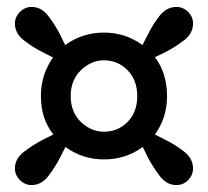

<svg xmlns="http://www.w3.org/2000/svg" viewBox="-20 -599 600 554"><path d="M184 -322Q184 -275 213.5 -247Q243 -219 280 -219Q320 -219 348 -247Q376 -275 376 -322Q376 -368 348 -396.5Q320 -425 280 -425Q243 -425 213.5 -396.5Q184 -368 184 -322ZM98 -322Q98 -355 107.5 -383Q117 -411 133 -433L102 -449Q74 -463 48.5 -483Q23 -503 23 -531Q23 -550 37.5 -564.5Q52 -579 71 -579Q99 -579 118.5 -554Q138 -529 153 -500L168 -469Q218 -505 280 -505Q342 -505 391 -469L407 -500Q421 -529 441 -554Q461 -579 489 -579Q508 -579 522.5 -565Q537 -551 537 -531Q537 -503 512 -483.5Q487 -464 458 -449L427 -434Q444 -412 453 -383.5Q462 -355 462 -322Q462 -290 453 -262Q444 -234 427 -211L458 -195Q487 -181 512 -161Q537 -141 537 -113Q537 -94 523 -79.5Q509 -65 489 -65Q461 -65 441.5 -90.5Q422 -116 407 -144L392 -175Q343 -139 280 -139Q218 -139 169 -175L153 -144Q139 -116 119 -90.5Q99 -65 71 -65Q52 -65 37.5 -79.5Q23 -94 23 -113Q23 -141 48.5 -160.5Q74 -180 102 -195L134 -211Q98 -256 98 -322Z"/></svg>

Font: Source Serif 4 Black
Style: Regular
Weight: 900
Designer: Frank Grießhammer
Foundry: Adobe
Version: Version 4.005;hotconv 1.1.0;makeotfexe 2.6.0